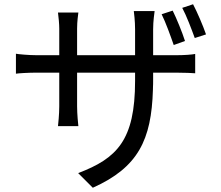

<svg xmlns="http://www.w3.org/2000/svg" viewBox="-20 -816 1040 904"><path d="M950 -654C936 -695 908 -760 889 -796L838 -779C858 -742 881 -681 897 -637L950 -654ZM851 -623C838 -664 811 -730 793 -766L741 -749C760 -711 783 -647 798 -604L851 -623ZM701 -442V-474H806C850 -474 888 -472 899 -471V-562C885 -559 850 -556 805 -556H701V-678C701 -718 707 -754 708 -764H610C611 -755 616 -718 616 -678V-556H343V-682C343 -716 348 -748 349 -757H253C256 -734 259 -703 259 -681V-556H156C114 -556 64 -561 55 -563V-469C66 -471 112 -474 156 -474H259V-315C259 -277 254 -231 253 -222H349C348 -231 343 -278 343 -315V-474H616V-435C616 -155 530 -70 348 -1L417 68C631 -28 693 -158 700 -393L701 -435L700 -399C701 -413 701 -427 701 -442Z"/></svg>

Font: Glow Sans SC Normal Book
Style: Regular
Weight: 500
Designer: Ryoko NISHIZUKA (kana, bopomofo & ideographs); Paul D. Hunt (Latin, Greek & Cyrillic); Sandoll Communications, Soo-young
Version: Version 0.93